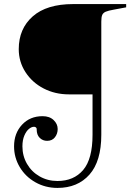

<svg xmlns="http://www.w3.org/2000/svg" viewBox="-20 -693 682 942"><path d="M49 25Q49 -39 88 -81Q127 -123 189 -123Q223 -123 243 -104Q263 -85 263 -60Q263 -37 249.5 -19.5Q236 -2 211 -2Q190 -2 175 -16.5Q160 -31 160 -58V-60Q160 -65 156 -68Q152 -71 147 -71Q135 -71 122 -60.5Q109 -50 99.5 -28Q90 -6 90 25Q90 72 112.5 111Q135 150 174.5 172.5Q214 195 262 195Q342 195 388 141Q434 87 434 -32V-230H318Q250 -230 194 -259Q138 -288 105 -339Q72 -390 72 -452Q72 -552 140.5 -612.5Q209 -673 339 -673H599V-657L540 -646Q511 -641 498.5 -635.5Q486 -630 481.5 -619.5Q477 -609 477 -587V-32Q477 98 419 163.5Q361 229 262 229Q203 229 154 201.5Q105 174 77 127Q49 80 49 25Z"/></svg>

Font: Ibarra Real Nova
Style: Regular
Weight: 400
Designer: Jose Maria Ribagorda & Octavio Pardo
Foundry: Jose Maria Ribagorda
Version: Version 1.014